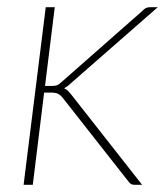

<svg xmlns="http://www.w3.org/2000/svg" viewBox="-20 -513 465 533"><path d="M132 -493 105 -274.5H124.5Q129 -274.5 135.2 -275.5Q141.5 -276.5 150 -284.5L375.5 -483Q380 -488 384.8 -490.5Q389.5 -493 396.5 -493H418L174 -279.5Q170 -275.5 166 -272.8Q162 -270 158 -268Q164.5 -265 168.8 -260.8Q173 -256.5 177 -251.5L374.5 0H354Q348.5 0 345 -1.5Q341.5 -3 337.5 -8L154 -241.5Q147 -250 140.5 -253Q134 -256 120 -256H102.5L71 0H45.5L107 -493Z"/></svg>

Font: Lato Thin
Style: Italic
Weight: 200
Italic angle: -7°
Designer: Lukasz Dziedzic
Foundry: tyPoland Lukasz Dziedzic
Version: Version 2.007; 2014-02-27